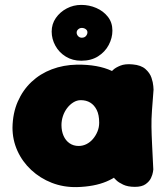

<svg xmlns="http://www.w3.org/2000/svg" viewBox="-20 -763 678 784"><path d="M294 1Q239 2 191.5 -16.5Q144 -35 107.5 -69Q71 -103 51 -147.5Q31 -192 31 -242Q32 -301 52.5 -348Q73 -395 108.5 -428.5Q144 -462 191.5 -480Q239 -498 294 -499Q380 -500 436.5 -473.5Q493 -447 521 -391.5Q549 -336 549 -250Q549 -200 535.5 -155.5Q522 -111 492.5 -76.5Q463 -42 414 -21.5Q365 -1 294 1ZM301 -167Q318 -167 333 -174.5Q348 -182 359.5 -195.5Q371 -209 378 -226Q385 -243 385 -262Q385 -294 375 -314Q365 -334 348.5 -344Q332 -354 310 -354Q294 -354 279.5 -345Q265 -336 254 -321.5Q243 -307 237 -289Q231 -271 231 -252Q231 -228 239.5 -208.5Q248 -189 264 -178Q280 -167 301 -167ZM531 0Q502 0 483 -9Q464 -18 455 -27Q446 -36 446 -36Q439 -109 433 -177.5Q427 -246 427 -318Q427 -390 434 -470Q434 -470 443 -478.5Q452 -487 471.5 -495Q491 -503 522 -500Q556 -497 574 -481Q592 -465 598.5 -445.5Q605 -426 606 -411.5Q607 -397 607 -397Q603 -346 600.5 -311.5Q598 -277 598.5 -245Q599 -213 601 -173Q603 -133 606 -71Q606 -71 604.5 -60.5Q603 -50 596.5 -36Q590 -22 574.5 -11Q559 0 531 0ZM312 -515Q276 -515 248.5 -532Q221 -549 206 -576.5Q191 -604 191 -634Q191 -665 208 -689.5Q225 -714 252.5 -728.5Q280 -743 312 -743Q344 -743 373 -730.5Q402 -718 420.5 -694.5Q439 -671 439 -638Q439 -608 424 -579.5Q409 -551 380.5 -533Q352 -515 312 -515ZM314 -609Q325 -609 331 -616Q337 -623 337 -631Q337 -639 330 -644Q323 -649 314 -649Q306 -649 299.5 -643.5Q293 -638 293 -630Q293 -622 299 -615.5Q305 -609 314 -609Z"/></svg>

Font: Sour Gummy Black
Style: Regular
Weight: 900
Designer: Stefie Justprince
Foundry: Eifetstype
Version: Version 1.000